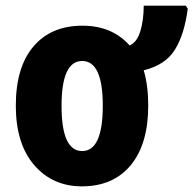

<svg xmlns="http://www.w3.org/2000/svg" viewBox="-20 -650 685 680"><path d="M505 -276Q505 -347 489 -401Q566 -420 599.5 -474Q633 -528 645 -619L638 -630H489Q489 -579 477 -539.5Q465 -500 439 -489Q377 -559 272 -559Q161 -559 98.5 -485.5Q36 -412 36 -276Q36 -141 101 -65.5Q166 10 270 10Q381 10 443 -65Q505 -140 505 -276ZM198 -275Q198 -434 271 -434Q344 -434 344 -276Q344 -115 271 -115Q198 -115 198 -275Z"/></svg>

Font: Noto Sans Display SemiCondensed Extra
Style: Regular
Weight: 800
Width: 4
Designer: Monotype Design Team
Foundry: Monotype Imaging Inc.
Version: Version 1.900